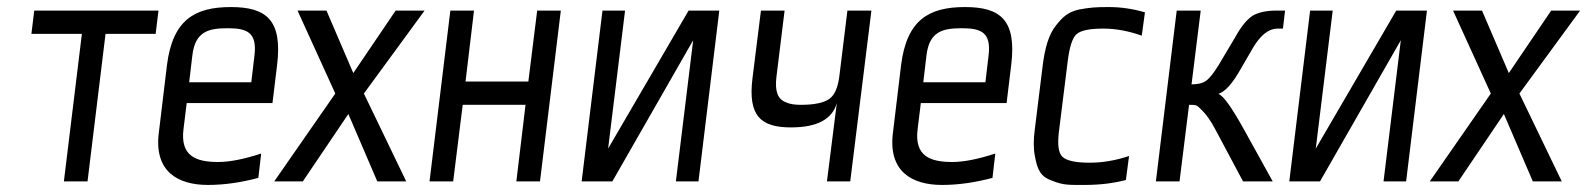

<svg xmlns="http://www.w3.org/2000/svg" viewBox="-20 -514 4497 544"><path d="M421 -418 429 -484H77L69 -418H212L161 0H228L279 -418Z M634 -494C532 -494 469 -458 453 -329L430 -138C416 -28 484 10 569 10C616 10 663 3 712 -10L720 -79C671 -63 631 -55 598 -55C535 -55 490 -72 500 -149L509 -222H752L765 -329C781 -458 734 -494 634 -494ZM625 -434C679 -434 709 -423 701 -357L692 -281H516L525 -357C533 -425 571 -434 625 -434Z M1131 0 1011 -249 1183 -484H1101L981 -307L905 -484H823L930 -249L757 0H838L967 -191L1049 0Z M1510 0 1569 -484H1502L1477 -283H1299L1323 -484H1256L1197 0H1264L1291 -217H1469L1443 0Z M1715 0 1944 -400 1895 0H1959L2018 -484H1931L1703 -93L1751 -484H1687L1628 0Z M2221 -153C2295 -153 2338 -176 2351 -222L2323 0H2389L2449 -484H2381L2358 -297C2354 -266 2345 -245 2330 -234C2315 -223 2288 -217 2249 -217C2232 -217 2218 -219 2207 -224C2183 -233 2175 -256 2180 -297L2203 -484H2136L2112 -292C2099 -186 2135 -153 2221 -153Z M2714 -494C2612 -494 2549 -458 2533 -329L2510 -138C2496 -28 2564 10 2649 10C2696 10 2743 3 2792 -10L2800 -79C2751 -63 2711 -55 2678 -55C2615 -55 2570 -72 2580 -149L2589 -222H2832L2845 -329C2861 -458 2814 -494 2714 -494ZM2705 -434C2759 -434 2789 -423 2781 -357L2772 -281H2596L2605 -357C2613 -425 2651 -434 2705 -434Z M3170 -4 3179 -72C3140 -59 3103 -53 3067 -53C3027 -53 3001 -59 2990 -70C2979 -81 2976 -104 2980 -139L3005 -339C3010 -380 3018 -406 3030 -417C3042 -428 3068 -433 3106 -433C3142 -433 3178 -426 3215 -413L3224 -479C3190 -489 3156 -494 3122 -494C3084 -494 3070 -493 3037 -487C3006 -480 2991 -466 2972 -442C2951 -416 2940 -376 2934 -326L2912 -148C2908 -118 2908 -93 2912 -73C2919 -32 2929 -13 2961 -2C2993 11 3008 10 3053 10C3097 10 3136 5 3170 -4Z M3255 0H3322L3349 -217C3372 -217 3370 -217 3388 -199C3399 -188 3410 -172 3422 -150L3502 0H3586L3503 -150C3469 -211 3446 -243 3432 -248C3451 -254 3472 -277 3495 -318L3531 -380C3552 -415 3575 -433 3600 -433H3615L3621 -484H3595C3568 -484 3546 -479 3530 -470C3514 -460 3497 -440 3480 -409L3433 -330C3419 -307 3407 -292 3397 -285C3387 -278 3374 -275 3356 -275L3382 -484H3314Z M3720 0 3949 -400 3900 0H3964L4023 -484H3936L3708 -93L3756 -484H3692L3633 0Z M4405 0 4285 -249 4457 -484H4375L4255 -307L4179 -484H4097L4204 -249L4031 0H4112L4241 -191L4323 0Z"/></svg>

Font: Gamestation Condensed
Style: Italic
Weight: 400
Width: 3
Designer: Jonas Hecksher
Foundry: Jonas Hecksher, Playtypeª, e-types AS
Version: Version 1.003